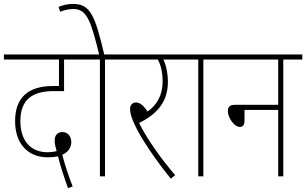

<svg xmlns="http://www.w3.org/2000/svg" viewBox="-20 -900 1563 980"><path d="M327 60 351 52C330 -2 312 -55 298 -110C327 -122 344 -148 344 -174C344 -203 327 -226 299 -226C273 -226 259 -209 259 -183C259 -165 264 -146 269 -129C256 -125 240 -123 222 -123C139 -123 84 -179 84 -282C84 -389 142 -435 254 -435H307V-596H415V-622H0V-596H281V-461H251C126 -461 57 -404 57 -282C57 -166 123 -97 224 -97C245 -97 263 -99 276 -102C290 -48 307 5 327 60Z M516 -596H613V-622H512C465 -821 441 -880 353 -880C326 -880 301 -874 279 -865L287 -840C310 -849 333 -854 354 -854C424 -854 444 -793 486 -622H407V-596H490V0H516Z M874 -6C807 -84 734 -184 690 -272C767 -311 837 -368 837 -482C837 -524 828 -567 814 -596H923V-622H600V-596H786C799 -571 810 -536 810 -484C810 -410 777 -360 733 -331C714 -359 696 -377 674 -377C656 -377 644 -364 644 -344C644 -323 649 -302 673 -252C700 -196 766 -94 852 12Z M1018 -596H1115V-622H909V-596H992V0H1018Z M1102 -622V-596H1400V-365H1179C1153 -365 1143 -353 1143 -334C1143 -298 1176 -252 1205 -252C1219 -252 1228 -262 1228 -284V-339H1400V0H1426V-596H1523V-622Z"/></svg>

Font: Noto Sans Devanagari Condensed Thin
Style: Regular
Weight: 100
Width: 3
Designer: Jelle Bosma - Monotype Design Team
Foundry: Monotype Imaging Inc.
Version: Version 2.004